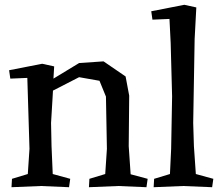

<svg xmlns="http://www.w3.org/2000/svg" viewBox="-20 -776 922 801"><path d="M525 -49 596 -30 591 5 473 0 351 5 353 -30 419 -50 426 -155 422 -373 395 -439 310 -454 201 -398 199 -363 193 -263 195 -166 200 -50 273 -30 268 5 150 0 28 5 30 -30 96 -50 103 -155 94 -451 23 -448 18 -483 156 -510 206 -499 203 -448 310 -513 412 -520 504 -457 519 -377 517 -166Z M621 5 623 -30 689 -50 694 -155 698 -374 692 -597 687 -697 616 -694 611 -729 749 -756 799 -745 792 -613 786 -263 789 -166 797 -50 870 -30 865 5 743 0Z"/></svg>

Font: Alike Angular
Style: Regular
Weight: 400
Designer: Sveta Sebyakina
Foundry: Cyreal (www.cyreal.org)
Version: Version 1.300; ttfautohint (v1.8.4.7-5d5b)